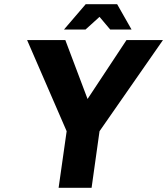

<svg xmlns="http://www.w3.org/2000/svg" viewBox="-20 -890 792 910"><path d="M451.7 -268.1 414.1 0H257.8L295.9 -268.1L108.4 -700.2H289.6L395 -420.9L579.6 -700.2H752.4ZM603.5 -750H502.4L451.7 -810.1L385.3 -750H283.2L386.2 -870.1H535.2Z"/></svg>

Font: Fivo Sans
Style: Italic
Weight: 700
Designer: Alexander Slobzheninov
Foundry: Alexander Slobzheninov
Version: 1.0